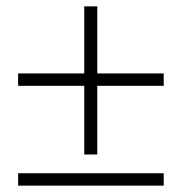

<svg xmlns="http://www.w3.org/2000/svg" viewBox="-20 -584 571 604"><path d="M245 -98V-564H286V-98ZM495 -314H37V-353H495ZM495 0H37V-39H495Z"/></svg>

Font: Source Serif 4 18pt Light
Style: Regular
Weight: 300
Designer: Frank Grießhammer
Foundry: Adobe Systems Incorporated
Version: Version 4.004;hotconv 1.0.116;makeotfexe 2.5.65601